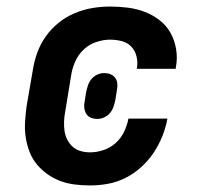

<svg xmlns="http://www.w3.org/2000/svg" viewBox="-20 -558 640 586"><path d="M255 8Q231 8 207.5 5Q184 2 163 -6Q142 -14 124 -27Q106 -40 92 -57Q78 -74 70 -95Q62 -116 58.5 -139Q55 -162 56.5 -185.5Q58 -209 61 -233L80 -343Q84 -370 93.5 -396.5Q103 -423 119.5 -446.5Q136 -470 159 -488.5Q182 -507 208.5 -518Q235 -529 262 -533.5Q289 -538 316 -538Q344 -538 371 -534.5Q398 -531 422.5 -521.5Q447 -512 467.5 -496Q488 -480 500.5 -457.5Q513 -435 517.5 -408Q522 -381 517 -354Q517 -352 516.5 -350.5Q516 -349 516 -348H397Q397 -348 397.5 -349Q398 -350 398 -351Q401 -369 396.5 -386.5Q392 -404 380.5 -416Q369 -428 351.5 -432.5Q334 -437 316 -437Q295 -437 273 -429.5Q251 -422 234.5 -406Q218 -390 209 -369Q200 -348 197 -327L179 -217Q176 -202 175.5 -187Q175 -172 177 -158Q179 -144 185.5 -131.5Q192 -119 202 -110Q212 -101 226 -97Q240 -93 255 -93Q275 -93 296 -100Q317 -107 333 -121.5Q349 -136 358.5 -155.5Q368 -175 372 -196H491Q486 -169 475.5 -142.5Q465 -116 449 -92Q433 -68 411 -48Q389 -28 363 -15Q337 -2 309.5 3Q282 8 255 8ZM277 -195Q267 -195 258 -198.5Q249 -202 244 -209.5Q239 -217 237.5 -226.5Q236 -236 238 -246L243 -277Q245 -287 248.5 -297.5Q252 -308 259 -316.5Q266 -325 276.5 -330Q287 -335 298 -335Q308 -335 317 -331.5Q326 -328 331.5 -320.5Q337 -313 338 -303.5Q339 -294 337 -284L332 -253Q330 -243 326.5 -232.5Q323 -222 316 -213.5Q309 -205 298.5 -200Q288 -195 277 -195Z"/></svg>

Font: Iosevka Curly Slab ExObl
Style: Bold
Weight: 700
Width: 7
Italic angle: -9°
Monospace: yes
Designer: Belleve Invis
Foundry: Belleve Invis
Version: Version 11.0.0; ttfautohint (v1.8.3)